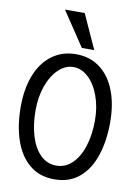

<svg xmlns="http://www.w3.org/2000/svg" viewBox="-105 -1050 810 1129"><g transform="rotate(10 300.0 -485.0)"><path d="M32 -375Q32 -482.5 64 -563.8Q96 -645 156.8 -690Q217.5 -735 300 -735Q382.5 -735 442.5 -690.2Q502.5 -645.5 534.2 -564Q566 -482.5 566 -375Q566 -264 537.2 -176.8Q508.5 -89.5 449 -38.8Q389.5 12 300 12Q210.5 12 150.5 -38.8Q90.5 -89.5 61.2 -176.8Q32 -264 32 -375ZM476 -370Q476 -449.5 452 -515.5Q428 -581.5 387 -619.8Q346 -658 298 -658Q250 -658 209.5 -619.8Q169 -581.5 145.2 -515.5Q121.5 -449.5 121.5 -370Q121.5 -284 142.2 -215.8Q163 -147.5 202.8 -108.5Q242.5 -69.5 297 -69.5Q351.5 -69.5 392 -108.8Q432.5 -148 454.2 -216.2Q476 -284.5 476 -370ZM189 -982H307L400 -777H326Z"/></g></svg>

Font: JuliaMono Latin
Style: Regular
Weight: 400
Monospace: yes
Designer: cormullion
Foundry: corm
Version: Version 0.049; ttfautohint (v1.8.4)